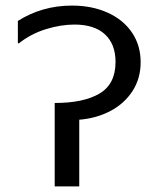

<svg xmlns="http://www.w3.org/2000/svg" viewBox="-20 -668 590 688"><path d="M264 -239V0H176V-299Q280 -299 337 -333Q394 -367 394 -446Q394 -510 356 -545Q318 -580 247 -580Q198 -580 144.5 -563.5Q91 -547 48 -513H44V-593Q131 -648 238 -648Q309 -648 365 -623Q421 -598 452.5 -552Q484 -506 484 -445Q484 -387 455 -342Q426 -297 376 -270.5Q326 -244 264 -239Z"/></svg>

Font: AmikoRegular
Style: Regular
Weight: 400
Designer: Pablo Impallari, Rodrigo Fuenzalida, Andres Torresi
Foundry: Impallari Type
Version: Version 1.000; ttfautohint (v1.3)